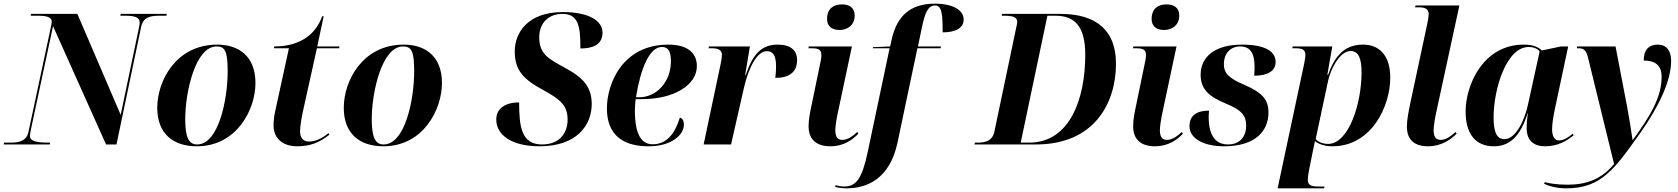

<svg xmlns="http://www.w3.org/2000/svg" viewBox="-48 -790 9176 1050"><path d="M-28 0H224L226 -10H217C156 -10 116 -17 116 -45C116 -52 117 -62 120 -77L242 -647L532 0H589L724 -644C736 -699 779 -704 825 -704H862L864 -714H612L610 -704H636C688 -704 716 -696 716 -666C716 -659 714 -648 712 -639L612 -162L375 -714H122L120 -704H155C202 -704 235 -699 235 -670C235 -663 232 -651 229 -636L108 -70C97 -17 55 -10 8 -10H-26Z M1028 10C1248 10 1349 -192 1349 -336C1349 -485 1255 -546 1140 -546C916 -546 812 -350 812 -200C812 -59 899 10 1028 10ZM1030 0C984 0 965 -39 965 -138C965 -288 1021 -536 1136 -536C1183 -536 1197 -509 1197 -400C1197 -241 1146 0 1030 0Z M1577 10C1650 10 1699 -11 1753 -53L1749 -62C1716 -36 1681 -16 1642 -16C1606 -16 1593 -41 1593 -71C1593 -101 1602 -149 1608 -178L1685 -526H1807L1808 -536H1687L1722 -701H1714C1673 -587 1575 -536 1452 -536L1450 -526H1532L1459 -191C1452 -161 1448 -135 1448 -103C1449 -31 1500 10 1577 10Z M2048 10C2268 10 2369 -192 2369 -336C2369 -485 2275 -546 2160 -546C1936 -546 1832 -350 1832 -200C1832 -59 1919 10 2048 10ZM2050 0C2004 0 1985 -39 1985 -138C1985 -288 2041 -536 2156 -536C2203 -536 2217 -509 2217 -400C2217 -241 2166 0 2050 0Z M2903 10C3108 10 3188 -107 3188 -221C3188 -313 3143 -365 3042 -419C2953 -468 2901 -493 2901 -586C2901 -664 2951 -714 3028 -714C3119 -714 3126 -638 3126 -525C3212 -525 3247 -558 3247 -612C3247 -675 3175 -724 3030 -724C2836 -724 2767 -609 2767 -509C2767 -406 2814 -356 2922 -298C3024 -243 3056 -209 3056 -134C3056 -75 3023 0 2916 0C2804 0 2791 -96 2791 -230C2718 -230 2666 -199 2666 -136C2666 -53 2748 10 2903 10Z M3498 10C3631 10 3692 -57 3692 -107C3692 -132 3683 -143 3670 -147C3644 -61 3599 -1 3521 -1C3459 -1 3424 -56 3424 -187C3424 -200 3426 -233 3428 -248H3465C3636 -248 3763 -324 3763 -428C3763 -506 3705 -546 3607 -546C3355 -546 3271 -331 3271 -197C3271 -57 3353 10 3498 10ZM3447 -258H3430C3455 -415 3504 -533 3571 -533C3604 -533 3621 -514 3621 -454C3621 -343 3543 -258 3447 -258Z M3893 -440 3800 0H3950L4020 -308C4046 -422 4093 -510 4145 -510C4178 -510 4196 -491 4196 -426C4196 -409 4195 -388 4192 -364C4267 -364 4311 -395 4311 -461C4311 -514 4277 -546 4205 -546C4117 -546 4069 -495 4030 -379H4027L4053 -536H3829L3827 -526H3847C3879 -526 3900 -516 3900 -491C3900 -477 3897 -459 3893 -440Z M4543 -626C4585 -626 4626 -651 4626 -705C4626 -751 4593 -766 4556 -766C4513 -766 4475 -745 4475 -686C4475 -644 4504 -626 4543 -626ZM4493 10C4566 10 4614 -25 4646 -59L4640 -68C4617 -47 4589 -25 4559 -25C4532 -25 4521 -42 4520 -76C4520 -99 4527 -142 4534 -174L4611 -536H4375L4373 -526H4391C4429 -526 4444 -518 4444 -489C4444 -475 4441 -458 4437 -441L4392 -223C4381 -171 4374 -138 4374 -99C4374 -27 4417 10 4493 10Z M4581 240C4689 240 4817 192 4860 -9L4969 -526H5096L5098 -536H4972L4992 -632C5011 -725 5028 -760 5066 -760C5104 -760 5107 -708 5107 -613C5182 -613 5222 -639 5222 -683C5222 -732 5168 -770 5065 -770C4930 -770 4858 -703 4829 -577L4820 -536L4726 -532L4725 -526H4817L4697 43C4666 187 4635 230 4568 230C4553 230 4533 226 4522 223L4519 232C4532 236 4561 240 4581 240Z M5281 0H5618C5935 0 6055 -224 6055 -442C6055 -619 5953 -714 5752 -714H5432L5430 -704H5443C5485 -704 5515 -699 5515 -670C5515 -662 5511 -648 5508 -632L5390 -70C5379 -18 5339 -10 5298 -10H5284ZM5580 -10H5534L5680 -704H5723C5830 -704 5887 -646 5887 -490C5887 -253 5805 -10 5580 -10Z M6318 -626C6360 -626 6401 -651 6401 -705C6401 -751 6368 -766 6331 -766C6288 -766 6250 -745 6250 -686C6250 -644 6279 -626 6318 -626ZM6268 10C6341 10 6389 -25 6421 -59L6415 -68C6392 -47 6364 -25 6334 -25C6307 -25 6296 -42 6295 -76C6295 -99 6302 -142 6309 -174L6386 -536H6150L6148 -526H6166C6204 -526 6219 -518 6219 -489C6219 -475 6216 -458 6212 -441L6167 -223C6156 -171 6149 -138 6149 -99C6149 -27 6192 10 6268 10Z M6646 10C6818 10 6889 -74 6889 -175C6889 -250 6849 -286 6755 -327C6674 -362 6645 -388 6645 -440C6645 -494 6678 -536 6734 -536C6792 -536 6813 -496 6813 -422C6813 -408 6812 -393 6811 -376C6881 -376 6928 -399 6928 -452C6928 -501 6884 -546 6744 -546C6594 -546 6518 -478 6518 -381C6518 -298 6569 -260 6655 -224C6737 -190 6767 -162 6767 -103C6767 -45 6735 0 6667 0C6601 0 6562 -48 6562 -149C6562 -160 6563 -172 6564 -185C6501 -185 6457 -162 6457 -100C6457 -31 6537 10 6646 10Z M7084 -441 6939 240H7193L7195 230H7162C7124 230 7104 224 7104 192C7104 180 7107 161 7110 145L7132 35C7137 12 7139 0 7143 -18C7165 -2 7194 10 7239 10C7454 10 7555 -211 7555 -365C7555 -491 7492 -546 7406 -546C7304 -546 7251 -483 7215 -381H7211L7238 -536H7021L7019 -526H7038C7076 -526 7091 -517 7091 -487C7091 -479 7088 -462 7084 -441ZM7215 -3C7183 -3 7159 -16 7147 -29L7215 -348C7230 -417 7281 -511 7338 -511C7383 -511 7398 -468 7398 -393C7398 -224 7328 -3 7215 -3Z M7762 10C7835 10 7886 -27 7918 -59L7912 -68C7889 -47 7859 -25 7832 -25C7803 -25 7793 -42 7792 -76C7792 -99 7799 -142 7806 -174L7933 -760H7693L7691 -750H7712C7750 -750 7765 -738 7765 -711C7765 -701 7762 -681 7758 -663L7665 -228C7654 -175 7646 -133 7646 -98C7646 -29 7683 10 7762 10Z M8121 10C8207 10 8266 -43 8306 -170H8308C8304 -148 8301 -125 8301 -88C8301 -21 8341 10 8401 10C8473 10 8518 -19 8558 -50L8553 -59C8531 -41 8506 -22 8478 -22C8455 -22 8440 -42 8440 -83C8440 -115 8448 -158 8454 -188L8528 -536H8488L8384 -514C8364 -533 8336 -546 8285 -546C8061 -546 7967 -322 7967 -181C7967 -58 8021 10 8121 10ZM8179 -29C8147 -29 8120 -51 8120 -146C8120 -304 8190 -533 8312 -533C8339 -533 8360 -524 8372 -509L8307 -213C8289 -133 8242 -29 8179 -29Z M8517 240C8708 240 8781 137 8925 -67C9022 -205 9091 -347 9091 -457C9091 -512 9067 -546 9017 -546C8969 -546 8941 -517 8941 -459C8999 -459 9039 -436 9039 -371C9039 -259 8979 -159 8882 -25H8880C8874 -68 8860 -156 8850 -208L8787 -536H8577L8575 -526H8585C8616 -526 8627 -513 8637 -473L8779 107C8707 193 8625 220 8524 220C8463 220 8420 212 8400 206L8396 215C8424 228 8465 240 8517 240Z"/></svg>

Font: Noto Serif Display
Style: Bold Italic
Weight: 700
Italic angle: -12°
Designer: Monotype Design Team
Foundry: Monotype Imaging Inc.
Version: Version 2.009